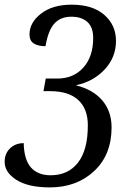

<svg xmlns="http://www.w3.org/2000/svg" viewBox="-62 -566 564 826"><path d="M264.2 -199.2Q339.4 -180.2 378.7 -133.3Q418 -86.4 418 -18.1Q418 100.1 342.8 170.2Q267.6 240.2 152.8 240.2Q59.6 240.2 8.8 208Q-42 175.8 -42 129.9Q-42 94.7 -18.8 72.3Q4.4 49.8 40 49.8Q41.5 120.6 71 154.3Q100.6 188 155.8 188Q231 188 273.4 133.8Q315.9 79.6 315.9 -26.9Q315.9 -97.7 274.7 -135.7Q233.4 -173.8 153.8 -173.8H125L134.8 -228H184.1Q253.9 -228 296.4 -275.1Q338.9 -322.3 338.9 -402.8Q338.9 -448.7 314 -471.4Q289.1 -494.1 245.1 -494.1Q198.2 -494.1 171.6 -464.4Q145 -434.6 133.8 -367.2Q102.1 -367.2 83.5 -378.9Q64.9 -390.6 64.9 -418Q64.9 -468.8 114.5 -507.3Q164.1 -545.9 246.1 -545.9Q336.4 -545.9 386.7 -502Q437 -458 437 -390.1Q437 -319.3 388.2 -267.1Q339.4 -214.8 264.2 -199.2Z"/></svg>

Font: Droid Serif
Style: Italic
Weight: 400
Italic angle: -12°
Designer: Monotype Design team
Foundry: Monotype Imaging Inc.
Version: Version 1.03